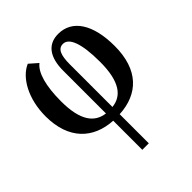

<svg xmlns="http://www.w3.org/2000/svg" viewBox="-213 -688 1068 1068"><g transform="rotate(-45 320.5 -154.5)"><path d="M291 240H342V11C494 3 591 -90 591 -277C591 -447 526 -547 416 -547C332 -547 291 -486 291 -382V-46C212 -56 162 -118 162 -270C162 -391 185 -473 228 -506L179 -549C102 -516 42 -409 42 -272C42 -90 144 3 291 11ZM342 -46V-381C342 -453 357 -489 395 -489C441 -489 471 -422 471 -272C471 -117 421 -54 342 -46Z"/></g></svg>

Font: Noto Serif Condensed Semi
Style: Regular
Weight: 600
Width: 3
Designer: Monotype Design Team
Foundry: Monotype Imaging Inc.
Version: Version 1.002